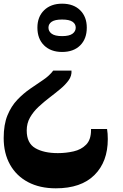

<svg xmlns="http://www.w3.org/2000/svg" viewBox="-89 -556 666 1042"><path d="M200 -173H299Q301 -145 284 -121Q267 -97 239.5 -74Q212 -51 180.5 -27Q149 -3 120.5 23.5Q92 50 74 81.5Q56 113 56 152Q56 221 102.5 248Q149 275 225 275Q269 275 310.5 265.5Q352 256 378.5 229Q405 202 405 150V144H492Q494 155 495 170Q496 185 496 199Q496 322 423.5 394Q351 466 214 466Q127 466 63.5 432.5Q0 399 -34.5 337.5Q-69 276 -69 193Q-69 120 -48.5 70Q-28 20 5 -14.5Q38 -49 75 -74.5Q112 -100 145.5 -122.5Q179 -145 200 -173ZM248 -536Q310 -536 346 -500.5Q382 -465 382 -406Q382 -345 346 -309.5Q310 -274 248 -274Q187 -274 150.5 -309.5Q114 -345 114 -406Q114 -465 150.5 -500.5Q187 -536 248 -536ZM248 -450Q209 -450 191.5 -438Q174 -426 174 -406Q174 -386 191.5 -373Q209 -360 248 -360Q287 -360 304.5 -373Q322 -386 322 -406Q322 -426 304.5 -438Q287 -450 248 -450Z"/></svg>

Font: Noto Serif Myanmar Black
Style: Regular
Weight: 900
Designer: Ben Mitchell and the Monotype Design Team
Foundry: Monotype Imaging Inc.
Version: Version 2.106; ttfautohint (v1.8.4.7-5d5b)